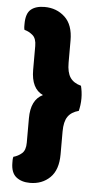

<svg xmlns="http://www.w3.org/2000/svg" viewBox="-56 -699 449 869"><g transform="rotate(5 168.5 -264.5)"><path d="M138 -266Q84 -291 84 -376V-484Q84 -518 67.5 -532.5Q51 -547 29 -553Q27 -561 27 -567.5Q27 -574 27 -580Q27 -627 49 -645.5Q71 -664 111 -664Q166 -664 203.5 -629Q241 -594 241 -523V-422Q241 -378 256.5 -355Q272 -332 306 -323Q309 -311 311 -296.5Q313 -282 313 -266Q313 -250 311 -235.5Q309 -221 306 -209Q272 -200 256.5 -177Q241 -154 241 -110V-6Q241 65 205 100Q169 135 114 135Q75 135 51 115.5Q27 96 27 51Q27 45 27 38.5Q27 32 29 24Q51 18 67.5 3.5Q84 -11 84 -45V-156Q84 -240 138 -266Z"/></g></svg>

Font: Baloo Thambi 2 ExtraBold
Style: Regular
Weight: 800
Designer: Aadarsh Rajan and Ek Type
Foundry: Ek Type
Version: Version 1.640;hotconv 1.0.111;makeotfexe 2.5.65597; ttfautoh